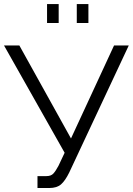

<svg xmlns="http://www.w3.org/2000/svg" viewBox="-20 -937 663 959"><path d="M167.2 2.1V-57.4H212.2Q234.8 -57.4 246.6 -70.2Q258.4 -83 272.1 -108.9L302.8 -174L0 -710H76.6L334.6 -245.4L549.7 -710H623.2L325.8 -75.3Q305.5 -34.1 284.7 -16Q263.9 2.1 225.9 2.1ZM215 -822.1V-916.8H273.1V-822.1ZM363.5 -822.1V-916.8H421.6V-822.1Z"/></svg>

Font: Raleway Thin
Style: Regular
Weight: 100
Designer: Matt McInerney, Pablo Impallari, Rodrigo Fuenzalida
Foundry: Matt McInerney, Pablo Impallari, Rodrigo Fuenzalida
Version: Version 4.026